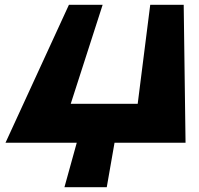

<svg xmlns="http://www.w3.org/2000/svg" viewBox="-20 -597 832 803"><path d="M555.9 -163H275.9L409.3 -577H268.3L3 0H223H301L249.5 186H426.5L459 0H535H756L748.3 -577H608.3Z"/></svg>

Font: Hussar Milosc
Style: Obl
Weight: 700
Foundry: Cannot Into Space Fonts
Version: Version 1.02